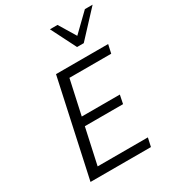

<svg xmlns="http://www.w3.org/2000/svg" viewBox="-214 -1025 1031 1142"><g transform="rotate(-30 302.0 -453.5)"><path d="M481 0H66L209 -658H567L554 -599H267L149 -59H494ZM155 -304 168 -363H477L465 -304ZM398 -735 417 -777 551 -907H604L444 -735ZM398 -735 311 -907H363L441 -778L444 -735Z"/></g></svg>

Font: Ysabeau
Style: Italic
Weight: 400
Italic angle: -12°
Designer: Christian Thalmann (Catharsis Fonts)
Version: Version 2.000;gftools[0.9.27.dev2+g8671c4b]